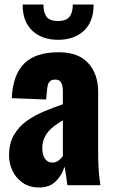

<svg xmlns="http://www.w3.org/2000/svg" viewBox="-20 -819 500 849"><path d="M154 10Q110 10 80 -11Q50 -32 35 -64.5Q20 -97 20 -131Q20 -185 41.5 -222Q63 -259 98 -284Q133 -309 175 -326.5Q217 -344 258 -358V-416Q258 -431 255 -442.5Q252 -454 245 -460.5Q238 -467 224 -467Q210 -467 202.5 -461Q195 -455 192 -444.5Q189 -434 188 -421L184 -379L32 -385Q37 -489 87.5 -538.5Q138 -588 239 -588Q327 -588 370.5 -539.5Q414 -491 414 -414V-144Q414 -108 415.5 -81Q417 -54 419.5 -34Q422 -14 424 0H278Q275 -23 271 -50Q267 -77 265 -82Q255 -46 227.5 -18Q200 10 154 10ZM212 -100Q222 -100 230.5 -104Q239 -108 246 -115Q253 -122 258 -129V-287Q238 -275 221 -262.5Q204 -250 192 -235Q180 -220 173.5 -202.5Q167 -185 167 -163Q167 -134 179 -117Q191 -100 212 -100ZM237 -643Q166 -643 123 -683Q80 -723 80 -799H172Q172 -762 186.5 -744Q201 -726 237 -726Q272 -726 287 -744.5Q302 -763 302 -799H394Q394 -723 351 -683Q308 -643 237 -643Z"/></svg>

Font: Oswald
Style: Bold
Weight: 700
Designer: Vernon Adams
Foundry: Vernon Adams
Version: Version 4.103;gftools[0.9.33.dev8+g029e19f]